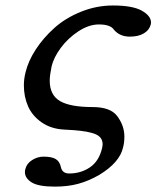

<svg xmlns="http://www.w3.org/2000/svg" viewBox="-20 -465 576 707"><path d="M74.2 -199.2Q84 -240.2 111.6 -282.7Q139.2 -325.2 179.9 -361.8Q220.7 -398.4 277.8 -421.6Q335 -444.8 396 -444.8Q467.8 -444.8 502 -425.8Q536.1 -406.7 536.1 -381.8Q536.1 -380.4 535.6 -378.2Q535.2 -376 535.2 -375Q529.8 -354 509.5 -342Q489.3 -330.1 458 -330.1Q421.4 -330.1 399.9 -355Q387.2 -375 344.2 -375Q307.6 -375 269 -349.9Q230.5 -324.7 204.1 -289.1Q177.7 -253.4 169.9 -220.2Q163.1 -187 163.1 -168Q163.1 -115.2 200.7 -93Q238.3 -70.8 320.8 -70.8Q386.2 -70.8 411.1 -38.1Q438 -2.9 438 38.1Q438 60.5 433.1 78.1Q420.9 133.3 345.2 179.2Q305.7 201.7 267.8 211.9Q230 222.2 182.1 222.2Q121.1 222.2 96.4 206.5Q71.8 190.9 71.8 168.9Q71.8 162.6 73.2 158.2Q78.1 137.2 98.1 124.5Q118.2 111.8 140.1 111.8Q170.4 111.8 185.1 120.6Q199.7 129.4 204.1 149.9Q209 173.8 234.9 173.8Q277.8 173.8 311.3 151.1Q344.7 128.4 356 80.1Q357.9 70.3 357.9 65.9Q357.9 50.8 348.6 40.5Q339.4 30.3 319.1 24.7Q298.8 19 275.9 16.6Q257.8 14.2 216.8 12.2Q168 9.8 133.3 -14.4Q98.6 -38.6 83.3 -73.7Q67.9 -108.9 67.9 -150.9Q67.9 -174.8 74.2 -199.2Z"/></svg>

Font: Linux Libertine G
Style: Bold Italic
Weight: 700
Italic angle: -11.5°
Designer: Philipp H. Poll
Foundry: Philipp H. Poll
Version: Version 4.1.0